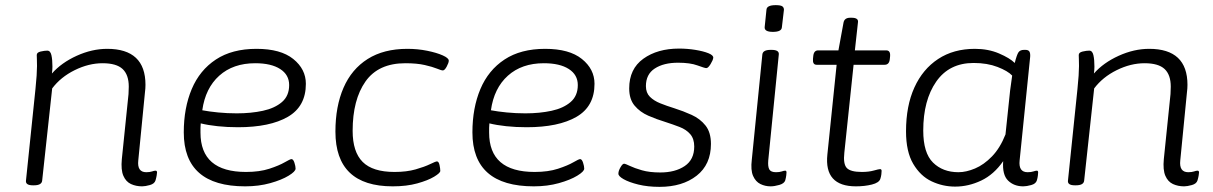

<svg xmlns="http://www.w3.org/2000/svg" viewBox="-20 -719 4721 747"><path d="M533 6Q509 6 489.5 -3Q470 -12 460 -35Q450 -58 454 -100L480 -353Q481 -369 481 -382Q481 -428 457 -450.5Q433 -473 379 -473Q325 -473 270.5 -446Q216 -419 183 -375L144 -16Q142 2 112 2H108Q79 2 81 -16L118 -373Q121 -401 122.5 -424.5Q124 -448 124 -462Q124 -479 123.5 -489Q123 -499 123 -505Q123 -515 138 -518.5Q153 -522 164 -522Q176 -522 180 -504.5Q184 -487 184 -460Q184 -447 182 -433Q219 -475 278.5 -502Q338 -529 397 -529Q546 -529 546 -389Q546 -375 544 -360L518 -95Q513 -49 549 -49Q563 -49 571.5 -52Q580 -55 585 -55Q591 -55 591 -48Q591 -45 589.5 -36Q588 -27 585 -17Q581 -4 563 1Q545 6 533 6Z M934 6Q695 6 695 -204Q695 -299 726 -372.5Q757 -446 820 -487.5Q883 -529 978 -529Q1072 -529 1121 -489.5Q1170 -450 1170 -393Q1170 -305 1100 -264.5Q1030 -224 906 -224Q864 -224 826.5 -228Q789 -232 761 -239Q760 -230 760 -221.5Q760 -213 760 -203Q760 -50 937 -50Q990 -50 1028 -62.5Q1066 -75 1087.5 -87.5Q1109 -100 1114 -100Q1121 -100 1125.5 -86Q1130 -72 1130 -63Q1130 -52 1103 -35.5Q1076 -19 1031.5 -6.5Q987 6 934 6ZM901 -278Q957 -278 1003 -288Q1049 -298 1077 -322Q1105 -346 1105 -388Q1105 -428 1070 -450.5Q1035 -473 973 -473Q887 -473 833 -424.5Q779 -376 767 -290Q793 -285 828.5 -281.5Q864 -278 901 -278Z M1508 6Q1285 6 1285 -207Q1285 -305 1316.5 -377.5Q1348 -450 1410.5 -489.5Q1473 -529 1565 -529Q1605 -529 1642 -521.5Q1679 -514 1702.5 -503.5Q1726 -493 1726 -483Q1726 -475 1718 -460Q1710 -445 1703 -445Q1697 -445 1680 -452Q1663 -459 1632.5 -466Q1602 -473 1557 -473Q1452 -473 1402 -402Q1352 -331 1352 -210Q1352 -128 1391 -89Q1430 -50 1515 -50Q1562 -50 1597 -60Q1632 -70 1653.5 -80.5Q1675 -91 1680 -91Q1687 -91 1690 -77Q1693 -63 1693 -54Q1693 -46 1669 -31.5Q1645 -17 1603.5 -5.5Q1562 6 1508 6Z M2057 6Q1818 6 1818 -204Q1818 -299 1849 -372.5Q1880 -446 1943 -487.5Q2006 -529 2101 -529Q2195 -529 2244 -489.5Q2293 -450 2293 -393Q2293 -305 2223 -264.5Q2153 -224 2029 -224Q1987 -224 1949.5 -228Q1912 -232 1884 -239Q1883 -230 1883 -221.5Q1883 -213 1883 -203Q1883 -50 2060 -50Q2113 -50 2151 -62.5Q2189 -75 2210.5 -87.5Q2232 -100 2237 -100Q2244 -100 2248.5 -86Q2253 -72 2253 -63Q2253 -52 2226 -35.5Q2199 -19 2154.5 -6.5Q2110 6 2057 6ZM2024 -278Q2080 -278 2126 -288Q2172 -298 2200 -322Q2228 -346 2228 -388Q2228 -428 2193 -450.5Q2158 -473 2096 -473Q2010 -473 1956 -424.5Q1902 -376 1890 -290Q1916 -285 1951.5 -281.5Q1987 -278 2024 -278Z M2546 8Q2500 8 2463.5 -1Q2427 -10 2406 -22Q2385 -34 2386 -44Q2386 -54 2394 -68Q2402 -82 2408 -82Q2413 -82 2430.5 -73.5Q2448 -65 2477.5 -56.5Q2507 -48 2549 -48Q2607 -48 2644 -73Q2681 -98 2681 -149Q2681 -179 2665.5 -197Q2650 -215 2624 -225Q2598 -235 2567 -245Q2534 -255 2502 -269Q2470 -283 2449 -308Q2428 -333 2428 -375Q2428 -451 2483 -490.5Q2538 -530 2622 -530Q2654 -530 2685 -525Q2716 -520 2736 -512Q2756 -504 2755 -494Q2754 -485 2744.5 -469.5Q2735 -454 2728 -454Q2722 -454 2693.5 -464.5Q2665 -475 2618 -475Q2562 -475 2527.5 -452.5Q2493 -430 2493 -384Q2493 -358 2508.5 -342.5Q2524 -327 2549 -317Q2574 -307 2603 -298Q2638 -287 2671 -272Q2704 -257 2725 -230.5Q2746 -204 2746 -159Q2746 -79 2690.5 -35.5Q2635 8 2546 8Z M2978 6Q2957 6 2938.5 -3Q2920 -12 2910 -34.5Q2900 -57 2905 -98L2946 -507Q2948 -525 2978 -525H2982Q3012 -525 3010 -507L2969 -95Q2967 -71 2973 -60Q2979 -49 2999 -49Q3013 -49 3021.5 -52Q3030 -55 3035 -55Q3040 -55 3040 -48Q3040 -45 3039 -36.5Q3038 -28 3035 -17Q3031 -5 3012 0.5Q2993 6 2978 6ZM2987 -595Q2954 -595 2955 -613L2962 -681Q2963 -699 2998 -699Q3017 -699 3023.5 -694.5Q3030 -690 3030 -681L3022 -613Q3021 -595 2987 -595Z M3310 6Q3186 6 3199 -118L3235 -467H3157Q3141 -467 3143 -490L3144 -500Q3146 -523 3163 -523H3242L3262 -632Q3266 -650 3288 -650H3293Q3321 -650 3318 -632L3306 -523H3428Q3445 -523 3443 -500L3442 -490Q3440 -467 3422 -467H3301L3265 -125Q3260 -81 3274.5 -65.5Q3289 -50 3333 -50Q3360 -50 3379.5 -55.5Q3399 -61 3404 -61Q3410 -61 3410 -54Q3410 -49 3409 -40.5Q3408 -32 3405 -23Q3400 -8 3372 -1Q3344 6 3310 6Z M3696 7Q3648 7 3604.5 -13.5Q3561 -34 3533 -81.5Q3505 -129 3505 -208Q3505 -307 3537.5 -378.5Q3570 -450 3630 -489.5Q3690 -529 3773 -529Q3825 -529 3867 -511Q3909 -493 3928 -474Q3936 -506 3942.5 -515.5Q3949 -525 3964 -525H3969Q3981 -525 3985 -518.5Q3989 -512 3988 -498L3947 -95Q3942 -49 3978 -49Q3992 -49 4000.5 -52Q4009 -55 4014 -55Q4019 -55 4019 -48Q4019 -45 4018 -36Q4017 -27 4014 -17Q4010 -4 3992 1Q3974 6 3961 6Q3925 6 3902 -16.5Q3879 -39 3883 -92Q3847 -40 3797.5 -16.5Q3748 7 3696 7ZM3709 -49Q3739 -49 3773.5 -63.5Q3808 -78 3839.5 -110.5Q3871 -143 3892 -196L3910 -367Q3912 -380 3914 -396Q3916 -412 3918 -425Q3901 -443 3861 -458.5Q3821 -474 3768 -474Q3673 -474 3622.5 -401.5Q3572 -329 3572 -211Q3572 -124 3610 -86.5Q3648 -49 3709 -49Z M4587 6Q4563 6 4543.5 -3Q4524 -12 4514 -35Q4504 -58 4508 -100L4534 -353Q4535 -369 4535 -382Q4535 -428 4511 -450.5Q4487 -473 4433 -473Q4379 -473 4324.5 -446Q4270 -419 4237 -375L4198 -16Q4196 2 4166 2H4162Q4133 2 4135 -16L4172 -373Q4175 -401 4176.5 -424.5Q4178 -448 4178 -462Q4178 -479 4177.5 -489Q4177 -499 4177 -505Q4177 -515 4192 -518.5Q4207 -522 4218 -522Q4230 -522 4234 -504.5Q4238 -487 4238 -460Q4238 -447 4236 -433Q4273 -475 4332.5 -502Q4392 -529 4451 -529Q4600 -529 4600 -389Q4600 -375 4598 -360L4572 -95Q4567 -49 4603 -49Q4617 -49 4625.5 -52Q4634 -55 4639 -55Q4645 -55 4645 -48Q4645 -45 4643.5 -36Q4642 -27 4639 -17Q4635 -4 4617 1Q4599 6 4587 6Z"/></svg>

Font: Asap Semi Expanded Semi Expanded Light
Style: Italic
Weight: 300
Width: 6
Italic angle: -6°
Designer: Pablo Cosgaya
Foundry: Omnibus-Type
Version: Version 3.001; ttfautohint (v1.8.4.7-5d5b)